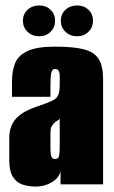

<svg xmlns="http://www.w3.org/2000/svg" viewBox="-20 -676 418 704"><path d="M112 8Q84 8 62 0.5Q40 -7 27 -28Q14 -49 14 -89V-170Q14 -214 39.5 -242Q65 -270 129 -290Q158 -300 173 -307.5Q188 -315 193.5 -327.5Q199 -340 199 -365V-397Q199 -405 197.5 -410.5Q196 -416 192.5 -419.5Q189 -423 182 -423Q172 -423 168.5 -410.5Q165 -398 165 -363V-321H24V-378Q24 -415 35 -443.5Q46 -472 80 -488.5Q114 -505 182 -505Q250 -505 288 -495Q326 -485 342 -459.5Q358 -434 358 -386V0H202V-49Q197 -24 170.5 -8Q144 8 112 8ZM182 -93Q194 -93 196.5 -104Q199 -115 199 -140V-241Q197 -237 190 -233.5Q183 -230 178 -224Q171 -217 168 -210Q165 -203 165 -190V-129Q165 -120 166 -111.5Q167 -103 170.5 -98Q174 -93 182 -93ZM124 -543Q98 -543 81 -559.5Q64 -576 64 -600Q64 -624 81 -640Q98 -656 124 -656Q149 -656 165.5 -640Q182 -624 182 -600Q182 -576 165.5 -559.5Q149 -543 124 -543ZM263 -543Q237 -543 220 -559.5Q203 -576 203 -600Q203 -624 220 -640Q237 -656 263 -656Q288 -656 304.5 -640Q321 -624 321 -600Q321 -576 304.5 -559.5Q288 -543 263 -543Z"/></svg>

Font: Alumni Sans Black
Style: Regular
Weight: 900
Designer: Robert E. Leuschke
Foundry: Robert E. Leuschke
Version: Version 1.018